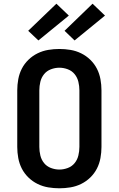

<svg xmlns="http://www.w3.org/2000/svg" viewBox="-20 -1007 640 1035"><path d="M300 8Q270 8 240 3Q210 -2 182.5 -15.5Q155 -29 133 -50.5Q111 -72 97.5 -98.5Q84 -125 78.5 -155Q73 -185 73 -215V-520Q73 -550 78.5 -580Q84 -610 97.5 -636.5Q111 -663 133 -684.5Q155 -706 182.5 -719.5Q210 -733 240 -738Q270 -743 300 -743Q330 -743 360 -738Q390 -733 417.5 -719.5Q445 -706 467 -684.5Q489 -663 502.5 -636.5Q516 -610 521.5 -580Q527 -550 527 -520V-215Q527 -185 521.5 -155Q516 -125 502.5 -98.5Q489 -72 467 -50.5Q445 -29 417.5 -15.5Q390 -2 360 3Q330 8 300 8ZM300 -93Q323 -93 345.5 -101.5Q368 -110 382.5 -128Q397 -146 402.5 -169Q408 -192 408 -215V-520Q408 -543 402.5 -566Q397 -589 382.5 -607Q368 -625 345.5 -633.5Q323 -642 300 -642Q277 -642 254.5 -633.5Q232 -625 217.5 -607Q203 -589 197.5 -566Q192 -543 192 -520V-215Q192 -192 197.5 -169Q203 -146 217.5 -128Q232 -110 254.5 -101.5Q277 -93 300 -93ZM382 -789 328 -841 479 -987 546 -923ZM187 -789 132 -841 284 -987 351 -923Z"/></svg>

Font: Iosevka Book
Style: Bold
Weight: 700
Designer: Belleve Invis
Foundry: Belleve Invis
Version: Version 28.0.7; ttfautohint (v1.8.3)